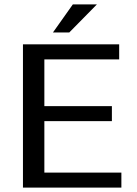

<svg xmlns="http://www.w3.org/2000/svg" viewBox="-20 -850 620 870"><path d="M530 0V-68H181V-301H487V-369H181V-581H520V-649H84V0ZM419 -830H310L220 -703H294Z"/></svg>

Font: Gamestation Text
Style: Bold
Weight: 400
Designer: Jonas Hecksher
Foundry: Jonas Hecksher, Playtypeª, e-types AS
Version: Version 1.003